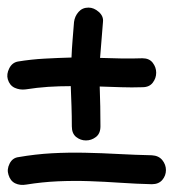

<svg xmlns="http://www.w3.org/2000/svg" viewBox="-20 -498 468 518"><path d="M364.3 -340.8Q382.8 -340.8 392.1 -328.6Q401.4 -316.4 401.4 -301.8Q401.4 -287.1 392.1 -274.9Q382.8 -262.7 364.3 -262.7Q335.9 -261.7 306.6 -262.7Q277.3 -263.7 249 -264.6Q250 -237.3 250.5 -210.9Q251 -184.6 251 -157.2Q251 -137.7 238.8 -128.4Q226.6 -119.1 211.9 -119.1Q197.3 -119.1 185.5 -128.4Q173.8 -137.7 173.8 -157.2Q173.8 -184.6 172.9 -211.4Q171.9 -238.3 170.9 -265.6Q139.6 -265.6 109.9 -263.7Q80.1 -261.7 48.8 -256.8Q33.2 -254.9 19.5 -261.2Q5.9 -267.6 1 -284.2Q-2.9 -297.9 4.9 -313.5Q12.7 -329.1 28.3 -332Q64.5 -337.9 100.1 -339.8Q135.7 -341.8 172.9 -342.8Q173.8 -366.2 175.8 -390.1Q177.7 -414.1 179.7 -438.5Q181.6 -454.1 191.9 -465.8Q202.1 -477.5 218.8 -477.5Q233.4 -477.5 246.6 -465.8Q259.8 -454.1 257.8 -438.5Q255.9 -414.1 253.9 -390.1Q252 -366.2 250 -341.8Q278.3 -340.8 307.1 -340.3Q335.9 -339.8 364.3 -340.8ZM389.6 -79.1Q408.2 -78.1 418 -65.9Q427.7 -53.7 427.7 -39.1Q427.7 -24.4 418 -12.7Q408.2 -1 389.6 -1Q347.7 -2 305.2 -4.9Q262.7 -7.8 220.2 -9.3Q177.7 -10.7 135.3 -8.8Q92.8 -6.8 50.8 0Q34.2 2.9 21 -3.4Q7.8 -9.8 2.9 -26.4Q-2 -41 5.9 -56.6Q13.7 -72.3 30.3 -74.2Q75.2 -82 120.1 -84.5Q165 -86.9 210 -85.9Q254.9 -85 299.8 -82.5Q344.7 -80.1 389.6 -79.1Z"/></svg>

Font: Schoolbell
Style: Regular
Weight: 400
Designer: Font Diner, Inc
Foundry: Font Diner, Inc
Version: Version 1.001